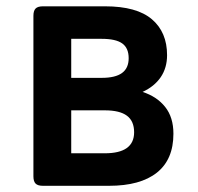

<svg xmlns="http://www.w3.org/2000/svg" viewBox="-20 -600 640 620"><path d="M519.5 -421.9Q519.5 -380.9 499 -350.8Q478.5 -320.8 440.4 -303.2Q486.8 -288.1 513.4 -254.6Q540 -221.2 540 -168Q540 -85 486.6 -42.5Q433.1 0 332 0H118.7Q102.1 0 95 -7.1Q87.9 -14.2 87.9 -30.8V-548.8Q87.9 -565.4 95 -572.5Q102.1 -579.6 118.7 -579.6H319.3Q421.4 -579.6 470.5 -537.8Q519.5 -496.1 519.5 -421.9ZM210 -474.6V-348.6H308.6Q352.5 -348.6 374 -364.3Q395.5 -379.9 395.5 -412.1Q395.5 -444.8 374.8 -459.7Q354 -474.6 308.6 -474.6ZM210 -243.7V-105H318.4Q413.1 -105 413.1 -172.9Q413.1 -209 389.9 -226.3Q366.7 -243.7 318.4 -243.7Z"/></svg>

Font: Courier Prime Sans
Style: Bold
Weight: 700
Designer: Alan Dague-Greene
Foundry: Quote-Unquote Apps
Version: Version 3.020